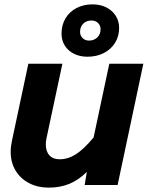

<svg xmlns="http://www.w3.org/2000/svg" viewBox="-20 -848 690 880"><path d="M190 -186Q190 -154 206.5 -136Q223 -118 253 -118Q292 -118 328 -141Q364 -164 409 -218L481 -556H637L519 0H368L378 -60Q339 -22 297 -5Q255 12 203 12Q153 12 113.5 -8.5Q74 -29 51.5 -66Q29 -103 29 -153Q29 -177 35 -204L110 -556H266L193 -214Q190 -199 190 -186ZM262 -694Q262 -733 280 -763.5Q298 -794 330.5 -811Q363 -828 404 -828Q440 -828 467.5 -814Q495 -800 510.5 -775.5Q526 -751 526 -720Q526 -682 507.5 -652Q489 -622 456 -605Q423 -588 381 -588Q346 -588 319 -601.5Q292 -615 277 -639Q262 -663 262 -694ZM388 -662Q411 -662 426 -676.5Q441 -691 441 -714Q441 -731 429.5 -742.5Q418 -754 399 -754Q376 -754 361.5 -739.5Q347 -725 347 -702Q347 -685 358.5 -673.5Q370 -662 388 -662Z"/></svg>

Font: Azeret Mono
Style: Bold Italic
Weight: 700
Italic angle: -12°
Designer: Martin Vácha
Foundry: Displaay
Version: Version 1.000; Glyphs 3.0.3, build 3074